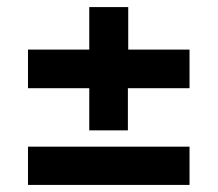

<svg xmlns="http://www.w3.org/2000/svg" viewBox="-20 -567 614 542"><path d="M515 -427V-318H341V-199H232V-318H59V-427H232V-547H342V-427ZM59 -153H515V-45H59Z"/></svg>

Font: Exo 2.0
Style: Bold
Weight: 700
Designer: Natanael Gama
Version: Version 1.001;PS 001.001;hotconv 1.0.70;makeotf.lib2.5.58329